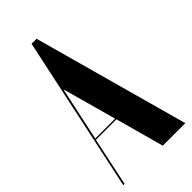

<svg xmlns="http://www.w3.org/2000/svg" viewBox="-231 -756 814 814"><g transform="rotate(-45 176.0 -349.5)"><path d="M139 -699H169L362 0H227L167 -218H44L-2 0H-10ZM46 -224H165L99 -463H97Z"/></g></svg>

Font: Moniqa Black Display
Style: Regular
Weight: 900
Designer: Rajesh Rajput
Foundry: Rajesh Rajput
Version: Version 1.000